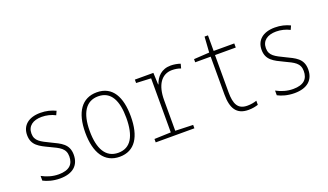

<svg xmlns="http://www.w3.org/2000/svg" viewBox="-65 -1096 2631 1539"><g transform="rotate(-20 1250.0 -326.5)"><path d="M242 10C353 10 409 -44 409 -132C409 -225 344 -250 268 -287C194 -323 148 -343 148 -407C148 -472 197 -505 270 -505C310 -505 351 -495 385 -477L400 -510C363 -528 320 -539 271 -539C168 -539 111 -487 111 -407C111 -320 170 -293 250 -255C324 -220 371 -200 371 -132C371 -65 334 -25 243 -25C191 -25 143 -40 101 -63V-23C133 -6 182 10 242 10Z M751 10C881 10 944 -93 944 -265C944 -429 887 -539 752 -539C625 -539 556 -440 556 -266C556 -93 623 10 751 10ZM751 -24C645 -24 594 -114 594 -266C594 -419 647 -505 752 -505C863 -505 906 -409 906 -266C906 -112 858 -24 751 -24Z M1060 0H1390V-29L1239 -34V-296C1239 -422 1289 -500 1380 -500C1404 -500 1432 -496 1454 -487L1464 -524C1443 -532 1410 -538 1383 -538C1303 -538 1259 -488 1240 -430H1237L1233 -530H1075V-501L1201 -495V-34L1060 -29Z M1849 10C1884 10 1909 4 1932 -3V-38C1908 -30 1883 -25 1852 -25C1771 -25 1746 -78 1746 -178V-495H1923V-530H1747V-663H1718L1709 -530L1577 -522V-495H1709V-172C1709 -55 1747 10 1849 10Z M2242 10C2353 10 2409 -44 2409 -132C2409 -225 2344 -250 2268 -287C2194 -323 2148 -343 2148 -407C2148 -472 2197 -505 2270 -505C2310 -505 2351 -495 2385 -477L2400 -510C2363 -528 2320 -539 2271 -539C2168 -539 2111 -487 2111 -407C2111 -320 2170 -293 2250 -255C2324 -220 2371 -200 2371 -132C2371 -65 2334 -25 2243 -25C2191 -25 2143 -40 2101 -63V-23C2133 -6 2182 10 2242 10Z"/></g></svg>

Font: Noto Sans Mono ExtraCondensed ExtraLight
Style: Regular
Weight: 200
Width: 2
Designer: Monotype Design Team
Foundry: Monotype Imaging Inc.
Version: Version 2.014